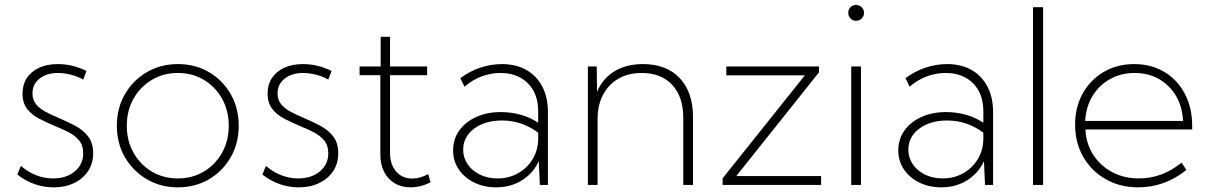

<svg xmlns="http://www.w3.org/2000/svg" viewBox="-20 -762 4978 791"><path d="M51.3 -43 65.9 -78.6Q84.5 -62.5 106 -50.8Q127.4 -39.1 151.1 -33Q174.8 -26.9 198.7 -26.9Q253.4 -26.9 288.1 -55.9Q322.8 -85 322.8 -130.4Q322.8 -163.1 305.7 -183.6Q288.6 -204.1 261.5 -217.8Q234.4 -231.4 204.1 -243.7Q172.4 -257.3 142.1 -272.7Q111.8 -288.1 92.3 -312.7Q72.8 -337.4 72.8 -376.5Q72.8 -413.6 90.8 -440.9Q108.9 -468.3 141.8 -483.2Q174.8 -498 218.3 -498Q278.8 -498 336.4 -469.7L322.8 -434.1Q309.1 -442.4 291.5 -448.5Q273.9 -454.6 255.1 -458Q236.3 -461.4 218.8 -461.4Q172.4 -461.4 143.1 -438.2Q113.8 -415 113.8 -377Q113.8 -351.1 128.2 -333Q142.6 -314.9 167.7 -301.5Q192.9 -288.1 225.6 -274.4Q258.8 -260.3 290.5 -243.4Q322.3 -226.6 343 -200Q363.8 -173.3 363.8 -130.4Q363.8 -88.9 343 -57.4Q322.3 -25.9 285.6 -8.1Q249 9.8 201.2 9.8Q119.1 9.8 51.3 -43Z M712.9 9.8Q641.6 9.8 584.7 -23.7Q527.8 -57.1 494.6 -114.3Q461.4 -171.4 461.4 -244.1Q461.4 -316.4 494.6 -373.8Q527.8 -431.2 584.7 -464.6Q641.6 -498 712.9 -498Q784.7 -498 841.3 -464.6Q897.9 -431.2 930.7 -373.8Q963.4 -316.4 963.4 -244.1Q963.4 -171.9 930.7 -114.5Q897.9 -57.1 841.3 -23.7Q784.7 9.8 712.9 9.8ZM712.9 -26.9Q772.5 -26.9 820.1 -55.4Q867.7 -84 895 -133.1Q922.4 -182.1 922.4 -244.1Q922.4 -306.2 895 -355.2Q867.7 -404.3 820.3 -432.9Q772.9 -461.4 712.9 -461.4Q653.3 -461.4 605.5 -432.9Q557.6 -404.3 530 -355.2Q502.4 -306.2 502.4 -244.1Q502.4 -182.1 530 -133.1Q557.6 -84 605.2 -55.4Q652.8 -26.9 712.9 -26.9Z M1061 -43 1075.7 -78.6Q1094.2 -62.5 1115.7 -50.8Q1137.2 -39.1 1160.9 -33Q1184.6 -26.9 1208.5 -26.9Q1263.2 -26.9 1297.9 -55.9Q1332.5 -85 1332.5 -130.4Q1332.5 -163.1 1315.4 -183.6Q1298.3 -204.1 1271.2 -217.8Q1244.1 -231.4 1213.9 -243.7Q1182.1 -257.3 1151.9 -272.7Q1121.6 -288.1 1102.1 -312.7Q1082.5 -337.4 1082.5 -376.5Q1082.5 -413.6 1100.6 -440.9Q1118.7 -468.3 1151.6 -483.2Q1184.6 -498 1228 -498Q1288.6 -498 1346.2 -469.7L1332.5 -434.1Q1318.8 -442.4 1301.3 -448.5Q1283.7 -454.6 1264.9 -458Q1246.1 -461.4 1228.5 -461.4Q1182.1 -461.4 1152.8 -438.2Q1123.5 -415 1123.5 -377Q1123.5 -351.1 1137.9 -333Q1152.3 -314.9 1177.5 -301.5Q1202.6 -288.1 1235.4 -274.4Q1268.6 -260.3 1300.3 -243.4Q1332 -226.6 1352.8 -200Q1373.5 -173.3 1373.5 -130.4Q1373.5 -88.9 1352.8 -57.4Q1332 -25.9 1295.4 -8.1Q1258.8 9.8 1210.9 9.8Q1128.9 9.8 1061 -43Z M1753.9 -10.7Q1712.4 9.8 1671.4 9.8Q1634.3 9.8 1606.2 -6.8Q1578.1 -23.4 1562.5 -54Q1546.9 -84.5 1546.9 -125V-452.1H1461.4V-488.3H1548.3V-610.4H1586.9V-488.3H1739.7V-452.1H1586.9V-132.3Q1586.9 -84.5 1612.1 -55.4Q1637.2 -26.4 1678.7 -26.4Q1710.4 -26.4 1744.1 -44.9Z M2237.3 0H2204.1L2199.7 -98.1Q2177.2 -48.8 2130.9 -19.5Q2084.5 9.8 2023.4 9.8Q1973.1 9.8 1932.9 -10.3Q1892.6 -30.3 1869.6 -64.7Q1846.7 -99.1 1846.7 -142.6Q1846.7 -189 1872.1 -224.4Q1897.5 -259.8 1941.9 -280Q1986.3 -300.3 2043.9 -300.3Q2085.9 -300.3 2125.7 -289.1Q2165.5 -277.8 2197.3 -256.3V-302.2Q2197.3 -352.1 2178 -387.5Q2158.7 -422.9 2123.8 -442.1Q2088.9 -461.4 2042 -461.4Q2002 -461.4 1963.6 -447Q1925.3 -432.6 1893.6 -404.8L1876.5 -439.9Q1914.1 -468.3 1958.5 -483.2Q2002.9 -498 2047.9 -498Q2106 -498 2148.4 -473.9Q2190.9 -449.7 2214.1 -405.3Q2237.3 -360.8 2237.3 -300.3ZM2029.8 -26.9Q2076.2 -26.9 2114 -48.1Q2151.9 -69.3 2174.3 -106.4Q2196.8 -143.6 2197.3 -190.9V-215.3Q2164.1 -240.2 2126.7 -252.9Q2089.4 -265.6 2048.3 -265.6Q1978 -265.6 1933.1 -231.9Q1888.2 -198.2 1888.2 -145.5Q1888.2 -111.8 1906.7 -85Q1925.3 -58.1 1957.3 -42.5Q1989.3 -26.9 2029.8 -26.9Z M2835 0H2794.9V-277.3Q2794.9 -363.3 2749.3 -412.4Q2703.6 -461.4 2623.5 -461.4Q2568.8 -461.4 2528.1 -438Q2487.3 -414.6 2464.6 -371.8Q2441.9 -329.1 2441.9 -271V0H2401.9V-488.3H2438.5L2439.5 -383.8Q2463.9 -439.9 2512.5 -469Q2561 -498 2628.9 -498Q2725.6 -498 2780.3 -440.2Q2835 -382.3 2835 -280.3Z M3362.8 0H2957V-27.3L3295.9 -451.7H2972.2V-488.3H3354V-463.9L3013.2 -36.6H3362.8Z M3506.8 -676.3Q3493.2 -676.3 3483.9 -686Q3474.6 -695.8 3474.6 -709.5Q3474.6 -722.7 3483.9 -732.2Q3493.2 -741.7 3506.8 -741.7Q3520.5 -741.7 3530 -732.2Q3539.6 -722.7 3539.6 -709Q3539.6 -695.3 3530 -685.8Q3520.5 -676.3 3506.8 -676.3ZM3526.9 0H3486.8V-488.3H3526.9Z M4071.3 0H4038.1L4033.7 -98.1Q4011.2 -48.8 3964.8 -19.5Q3918.5 9.8 3857.4 9.8Q3807.1 9.8 3766.8 -10.3Q3726.6 -30.3 3703.6 -64.7Q3680.7 -99.1 3680.7 -142.6Q3680.7 -189 3706.1 -224.4Q3731.4 -259.8 3775.9 -280Q3820.3 -300.3 3877.9 -300.3Q3919.9 -300.3 3959.7 -289.1Q3999.5 -277.8 4031.2 -256.3V-302.2Q4031.2 -352.1 4012 -387.5Q3992.7 -422.9 3957.8 -442.1Q3922.9 -461.4 3876 -461.4Q3835.9 -461.4 3797.6 -447Q3759.3 -432.6 3727.5 -404.8L3710.4 -439.9Q3748 -468.3 3792.5 -483.2Q3836.9 -498 3881.8 -498Q3939.9 -498 3982.4 -473.9Q4024.9 -449.7 4048.1 -405.3Q4071.3 -360.8 4071.3 -300.3ZM3863.8 -26.9Q3910.2 -26.9 3948 -48.1Q3985.8 -69.3 4008.3 -106.4Q4030.8 -143.6 4031.2 -190.9V-215.3Q3998 -240.2 3960.7 -252.9Q3923.3 -265.6 3882.3 -265.6Q3812 -265.6 3767.1 -231.9Q3722.2 -198.2 3722.2 -145.5Q3722.2 -111.8 3740.7 -85Q3759.3 -58.1 3791.3 -42.5Q3823.2 -26.9 3863.8 -26.9Z M4277.3 0H4235.8V-732.4H4277.3Z M4867.7 -62Q4778.8 9.8 4668.9 9.8Q4594.2 9.8 4535.4 -23.7Q4476.6 -57.1 4442.9 -115.5Q4409.2 -173.8 4409.2 -248.5Q4409.2 -320.8 4440.7 -377.2Q4472.2 -433.6 4527.3 -465.8Q4582.5 -498 4652.8 -498Q4723.1 -498 4777.1 -465.6Q4831.1 -433.1 4861.3 -375.5Q4891.6 -317.9 4891.6 -242.7V-228.5H4451.7Q4454.6 -169.4 4484.1 -124Q4513.7 -78.6 4562.5 -52.7Q4611.3 -26.9 4671.9 -26.9Q4767.6 -26.9 4847.7 -91.8ZM4450.7 -263.7H4854Q4851.1 -322.3 4825 -366.7Q4798.8 -411.1 4754.9 -436.3Q4710.9 -461.4 4654.3 -461.4Q4597.7 -461.4 4552.7 -436Q4507.8 -410.6 4481 -366.5Q4454.1 -322.3 4450.7 -263.7Z"/></svg>

Font: Kumbh Sans ExtraLight
Style: Regular
Weight: 250
Version: Version 1.005